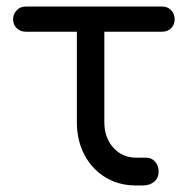

<svg xmlns="http://www.w3.org/2000/svg" viewBox="-20 -567 589 587"><path d="M395 0Q343 0 302 -25Q261 -50 238 -94Q215 -138 215 -193V-470H59Q42 -470 31 -481Q20 -492 20 -508Q20 -524 31 -535.5Q42 -547 59 -547H475Q493 -547 503.5 -535.5Q514 -524 514 -508Q514 -492 503.5 -481Q493 -470 475 -470H299V-193Q299 -146 326.5 -115.5Q354 -85 396 -85H427Q443 -85 454 -73Q465 -61 465 -42Q465 -23 451.5 -11.5Q438 0 417 0Z"/></svg>

Font: Comfortaa Medium
Style: Regular
Weight: 500
Designer: Johan Aakerlund
Foundry: Johan Aakerlund
Version: Version 3.104; ttfautohint (v1.8.1.43-b0c9)